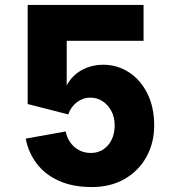

<svg xmlns="http://www.w3.org/2000/svg" viewBox="-20 -750 693 777"><path d="M352 7Q275 7 219 -18Q163 -43 129 -87.5Q95 -132 84 -189L246 -218Q250 -195 263.5 -175Q277 -155 298.5 -143Q320 -131 348 -131Q376 -131 397.5 -145Q419 -159 431.5 -184Q444 -209 444 -243Q444 -276 430.5 -301Q417 -326 395 -340.5Q373 -355 345 -355Q316 -355 291.5 -336.5Q267 -318 256 -287L92 -329V-730H561V-585H250V-404Q260 -425 280.5 -444.5Q301 -464 331.5 -476Q362 -488 398 -488Q454 -488 501 -458Q548 -428 576 -372.5Q604 -317 604 -242Q604 -172 572.5 -115Q541 -58 484 -25.5Q427 7 352 7Z"/></svg>

Font: Parkinsans
Style: Bold
Weight: 700
Designer: Red Stone, Indian Type Foundry
Foundry: Indian Type Foundry
Version: Version 1.000